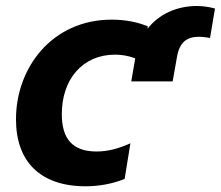

<svg xmlns="http://www.w3.org/2000/svg" viewBox="-20 -619 747 649"><path d="M645.2 -598.7C577.8 -598.7 517 -571.4 478.3 -521.3L479.8 -529.8C444.6 -544.7 402.3 -552.6 357.6 -552.6C155.2 -552.6 33.7 -388.8 34.1 -215.9C33.7 -74.2 115.1 10.7 269.5 10.7C312.9 10.7 359.7 2.8 401.3 -14.2L420.8 -134.6C380.7 -116.8 344.8 -106.9 306.5 -106.9C224.4 -106.9 188.9 -150.6 188.9 -233.3C188.9 -349.8 258.2 -434.3 369 -434.3C391.7 -434.3 411.9 -430.8 437.1 -421.9L423.7 -343.8H563.6L578.1 -425.8C586.6 -475.9 610.8 -494.7 652.7 -494.7C667.3 -494.7 677.9 -492.2 690 -490.8L706.7 -590.2C686.4 -595.9 665.5 -598.7 645.2 -598.7Z"/></svg>

Font: TID UI
Style: Bold Italic
Weight: 700
Italic angle: -9.39999°
Designer: The TID Project Authors
Foundry: Bakken & Bæck
Version: Version 1.001;hotconv 1.0.109;makeotfexe 2.5.65596